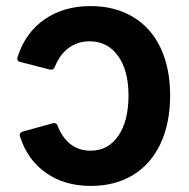

<svg xmlns="http://www.w3.org/2000/svg" viewBox="-20 -600 621 632"><path d="M46 -150Q45 -152 45 -156Q45 -164 55 -167L153 -194L158 -195Q167 -195 170 -185Q186 -145 213.5 -124.5Q241 -104 278 -104Q336 -104 369.5 -153Q403 -202 403 -286Q403 -368 368.5 -416Q334 -464 275 -464Q236 -464 206.5 -442.5Q177 -421 161 -381Q158 -374 154.5 -372Q151 -370 144 -371L47 -396Q40 -397 38 -402Q36 -407 38 -413Q64 -493 127 -536.5Q190 -580 278 -580Q358 -580 417.5 -544.5Q477 -509 508.5 -442.5Q540 -376 540 -286Q540 -195 508.5 -127.5Q477 -60 418 -24Q359 12 279 12Q193 12 132 -30.5Q71 -73 46 -150Z"/></svg>

Font: LINE Seed Sans TH
Style: Bold
Weight: 700
Designer: Dalton Maag Ltd | Thai characters by Cadson Demak Co.,Ltd.
Foundry: Dalton Maag Ltd
Version: Version 1.002